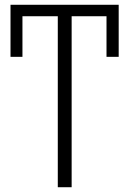

<svg xmlns="http://www.w3.org/2000/svg" viewBox="-20 -784 541 804"><path d="M280 0H222V-716H74V-546H24V-764H477V-546H426V-716H280Z"/></svg>

Font: BC Sans Light
Style: Regular
Weight: 300
Designer: Monotype Design Team
Foundry: Monotype Imaging Inc.
Version: Version 2.000;GOOG;noto-source:20170915:90ef993387c0